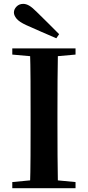

<svg xmlns="http://www.w3.org/2000/svg" viewBox="-20 -997 466 1017"><path d="M293.2 -816 278.3 -794.3Q238 -811.1 198.2 -828.9Q158.4 -846.7 118.4 -864.2Q81.4 -881.2 67.5 -898.4Q53.7 -915.6 53.7 -930.5Q53.7 -948.1 67.7 -962.3Q81.6 -976.5 103.1 -976.5Q118.5 -976.5 135 -966.9Q151.5 -957.3 175.7 -932.7Q203.9 -905.6 233.5 -875.8Q263 -846.1 293.2 -816ZM45.1 0V-32.6L198.2 -47.3H226L380.1 -32.6V0ZM138.6 0Q141.4 -85.2 141.7 -171.8Q142.1 -258.5 142.1 -346.1V-393.6Q142.1 -481.3 141.7 -567.7Q141.4 -654.1 138.6 -740.5H287Q285.3 -655.6 284.8 -568.4Q284.3 -481.3 284.3 -393.6V-346.9Q284.3 -259.9 284.8 -173.3Q285.3 -86.6 287 0ZM45.1 -707.9V-740.5H380.1V-707.9L226 -694.2H198.2Z"/></svg>

Font: Noto Serif KR ExtraLight
Style: Regular
Weight: 200
Designer: Ryoko NISHIZUKA 西塚涼子 (kana & ideographs); Frank Grießhammer (Latin, Greek & Cyrillic); Wenlong ZHANG 张文龙 (bopomofo); San
Foundry: Adobe
Version: Version 2.002-H1;hotconv 1.1.0;makeotfexe 2.6.0